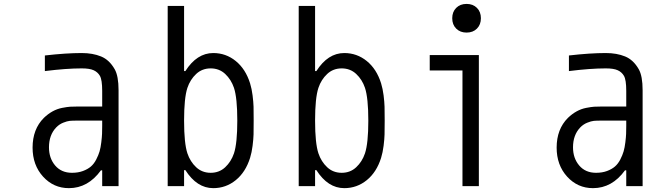

<svg xmlns="http://www.w3.org/2000/svg" viewBox="-20 -947 3373 977"><path d="M500 -333.3H372.4Q348.3 -333.3 335 -332Q321.6 -330.7 301.4 -322.6Q281.2 -314.5 265.6 -298.2Q229.2 -259.8 229.2 -197.3Q229.2 -141.9 260.7 -104.8Q292.3 -67.7 346.4 -67.7Q377.6 -67.7 402 -76.8Q426.4 -85.9 442.4 -99.6Q458.3 -113.3 469.7 -135.4Q481.1 -157.6 486.7 -176.8Q492.2 -196 495.4 -222.7Q498.7 -249.3 499.3 -266.3Q500 -283.2 500 -306.6ZM395.8 -677.1Q451.8 -677.1 494.1 -659.8Q536.5 -642.6 563.8 -594.4Q583.3 -559.9 583.3 -487.6V0H500V-80.1H493.5Q427.7 10.4 330.7 10.4Q252.6 10.4 199.2 -48.2Q145.8 -106.8 145.8 -196Q145.8 -289.7 203.1 -347Q224 -367.2 247.4 -380.2Q270.8 -393.2 296.5 -398.1Q322.3 -403 336.9 -404Q351.6 -404.9 373.7 -404.9H500V-484.4Q500 -541 488.3 -561.2Q477.2 -580.1 456.7 -589.5Q436.2 -599 395.8 -599Q317.7 -599 208.3 -585.3V-664.7Q315.8 -677.1 395.8 -677.1Z M1065.1 -677.1Q1129.6 -677.1 1179.7 -636.4Q1229.8 -595.7 1252.6 -522.8Q1261.1 -495.4 1265.3 -461.6Q1269.5 -427.7 1270.2 -404Q1270.8 -380.2 1270.8 -333.3Q1270.8 -286.5 1270.2 -262.7Q1269.5 -238.9 1265.3 -205.1Q1261.1 -171.2 1252.6 -143.9Q1229.8 -71 1179.7 -30.3Q1129.6 10.4 1065.1 10.4Q981.8 10.4 923.2 -81.4H916.7V0H833.3V-916.7H916.7V-585.3H923.2Q981.8 -677.1 1065.1 -677.1ZM933.6 -500Q916.7 -448.6 916.7 -333.3Q916.7 -218.1 933.6 -166.7Q947.9 -124.3 978.2 -96Q1008.5 -67.7 1052.1 -67.7Q1095.7 -67.7 1126 -96Q1156.2 -124.3 1170.6 -166.7Q1187.5 -218.1 1187.5 -333.3Q1187.5 -448.6 1170.6 -500Q1156.2 -542.3 1126 -570.6Q1095.7 -599 1052.1 -599Q1008.5 -599 978.2 -570.6Q947.9 -542.3 933.6 -500Z M1731.8 -677.1Q1796.2 -677.1 1846.4 -636.4Q1896.5 -595.7 1919.3 -522.8Q1927.7 -495.4 1932 -461.6Q1936.2 -427.7 1936.8 -404Q1937.5 -380.2 1937.5 -333.3Q1937.5 -286.5 1936.8 -262.7Q1936.2 -238.9 1932 -205.1Q1927.7 -171.2 1919.3 -143.9Q1896.5 -71 1846.4 -30.3Q1796.2 10.4 1731.8 10.4Q1648.4 10.4 1589.8 -81.4H1583.3V0H1500V-916.7H1583.3V-585.3H1589.8Q1648.4 -677.1 1731.8 -677.1ZM1600.3 -500Q1583.3 -448.6 1583.3 -333.3Q1583.3 -218.1 1600.3 -166.7Q1614.6 -124.3 1644.9 -96Q1675.1 -67.7 1718.8 -67.7Q1762.4 -67.7 1792.6 -96Q1822.9 -124.3 1837.2 -166.7Q1854.2 -218.1 1854.2 -333.3Q1854.2 -448.6 1837.2 -500Q1822.9 -542.3 1792.6 -570.6Q1762.4 -599 1718.8 -599Q1675.1 -599 1644.9 -570.6Q1614.6 -542.3 1600.3 -500Z M2301.4 -906.9Q2321.6 -927.1 2354.2 -927.1Q2386.7 -927.1 2406.9 -906.9Q2427.1 -886.7 2427.1 -854.2Q2427.1 -821.6 2406.9 -801.4Q2386.7 -781.2 2354.2 -781.2Q2321.6 -781.2 2301.4 -801.4Q2281.2 -821.6 2281.2 -854.2Q2281.2 -886.7 2301.4 -906.9ZM2333.3 0V-588.5H2166.7V-666.7H2416.7V0Z M3166.7 -333.3H3039.1Q3015 -333.3 3001.6 -332Q2988.3 -330.7 2968.1 -322.6Q2947.9 -314.5 2932.3 -298.2Q2895.8 -259.8 2895.8 -197.3Q2895.8 -141.9 2927.4 -104.8Q2959 -67.7 3013 -67.7Q3044.3 -67.7 3068.7 -76.8Q3093.1 -85.9 3109 -99.6Q3125 -113.3 3136.4 -135.4Q3147.8 -157.6 3153.3 -176.8Q3158.9 -196 3162.1 -222.7Q3165.4 -249.3 3166 -266.3Q3166.7 -283.2 3166.7 -306.6ZM3062.5 -677.1Q3118.5 -677.1 3160.8 -659.8Q3203.1 -642.6 3230.5 -594.4Q3250 -559.9 3250 -487.6V0H3166.7V-80.1H3160.2Q3094.4 10.4 2997.4 10.4Q2919.3 10.4 2865.9 -48.2Q2812.5 -106.8 2812.5 -196Q2812.5 -289.7 2869.8 -347Q2890.6 -367.2 2914.1 -380.2Q2937.5 -393.2 2963.2 -398.1Q2988.9 -403 3003.6 -404Q3018.2 -404.9 3040.4 -404.9H3166.7V-484.4Q3166.7 -541 3154.9 -561.2Q3143.9 -580.1 3123.4 -589.5Q3102.9 -599 3062.5 -599Q2984.4 -599 2875 -585.3V-664.7Q2982.4 -677.1 3062.5 -677.1Z"/></svg>

Font: TypoPRO Monoid
Style: Regular
Weight: 400
Width: 4
Monospace: yes
Designer: Andreas Larsen (@larsenwork)
Version: Version 0.61